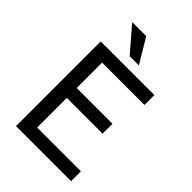

<svg xmlns="http://www.w3.org/2000/svg" viewBox="-269 -1045 1154 1154"><g transform="rotate(45 308.0 -468.0)"><path d="M358 -780V-784L267 -936H151V-932L282 -780ZM192 -84V-336H496V-420H192V-636H552V-720H96V0H564V-84Z"/></g></svg>

Font: Kufam Arabic Latin Roman Normal
Style: Regular
Weight: 400
Designer: Wael Morcos & Artur Schmal
Version: Version 1.200;PS 001.200;hotconv 1.0.88;makeotf.lib2.5.64775